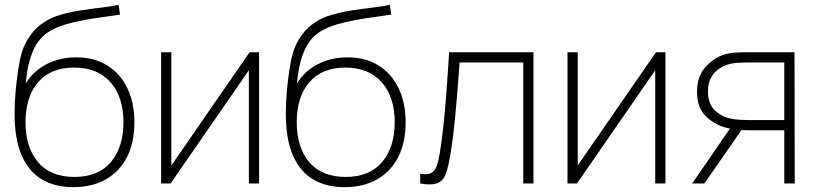

<svg xmlns="http://www.w3.org/2000/svg" viewBox="-20 -755 3360 790"><path d="M281 15Q206.5 15 152.5 -16.8Q98.5 -48.5 69.2 -115.5Q40 -182.5 40 -288Q40 -330.5 44.2 -379.2Q48.5 -428 55.2 -470.5Q62 -513 69 -537Q80.5 -575.5 104.5 -609.2Q128.5 -643 162 -664Q191.5 -683.5 231.2 -694.8Q271 -706 314 -712.5Q357 -719 397.2 -723.8Q437.5 -728.5 468 -735L474 -695Q447.5 -690.5 409.2 -685.5Q371 -680.5 328.8 -673Q286.5 -665.5 248 -654Q209.5 -642.5 182 -625Q138.5 -599 115.2 -543.8Q92 -488.5 86 -412Q117 -462.5 171.5 -490.8Q226 -519 294 -519Q367.5 -519 421.2 -485.8Q475 -452.5 504 -392.2Q533 -332 533 -251Q533 -170 503.2 -110.2Q473.5 -50.5 417 -17.8Q360.5 15 281 15ZM286 -27Q385 -27 436.5 -88.5Q488 -150 488 -252Q488 -356.5 434.5 -416.8Q381 -477 285 -477Q189 -477 137 -416.8Q85 -356.5 85 -252Q85 -148.5 136.5 -87.8Q188 -27 286 -27Z M1046 -540V0H1004V-466L682 0H643V-540H685V-74L1007 -540Z M1397 15Q1322.5 15 1268.5 -16.8Q1214.5 -48.5 1185.2 -115.5Q1156 -182.5 1156 -288Q1156 -330.5 1160.2 -379.2Q1164.5 -428 1171.2 -470.5Q1178 -513 1185 -537Q1196.5 -575.5 1220.5 -609.2Q1244.5 -643 1278 -664Q1307.5 -683.5 1347.2 -694.8Q1387 -706 1430 -712.5Q1473 -719 1513.2 -723.8Q1553.5 -728.5 1584 -735L1590 -695Q1563.5 -690.5 1525.2 -685.5Q1487 -680.5 1444.8 -673Q1402.5 -665.5 1364 -654Q1325.5 -642.5 1298 -625Q1254.5 -599 1231.2 -543.8Q1208 -488.5 1202 -412Q1233 -462.5 1287.5 -490.8Q1342 -519 1410 -519Q1483.5 -519 1537.2 -485.8Q1591 -452.5 1620 -392.2Q1649 -332 1649 -251Q1649 -170 1619.2 -110.2Q1589.5 -50.5 1533 -17.8Q1476.5 15 1397 15ZM1402 -27Q1501 -27 1552.5 -88.5Q1604 -150 1604 -252Q1604 -356.5 1550.5 -416.8Q1497 -477 1401 -477Q1305 -477 1253 -416.8Q1201 -356.5 1201 -252Q1201 -148.5 1252.5 -87.8Q1304 -27 1402 -27Z M1709 0V-40Q1739.5 -34.5 1755 -43.8Q1770.5 -53 1777.5 -73.5Q1784.5 -94 1789 -122Q1797.5 -173.5 1804 -233.2Q1810.5 -293 1816.2 -368Q1822 -443 1828 -540H2175V0H2133V-498H1871Q1866.5 -431.5 1861.5 -370.8Q1856.5 -310 1851 -257Q1845.5 -204 1839.5 -160.8Q1833.5 -117.5 1827 -86Q1820 -51 1809.5 -29.2Q1799 -7.5 1776 0Q1753 7.5 1709 0Z M2718 -540V0H2676V-466L2354 0H2315V-540H2357V-74L2679 -540Z M3207 0V-219H3061Q3037 -219 3016.8 -221.5Q2996.5 -224 2979 -227Q2926 -237.5 2887 -274Q2848 -310.5 2848 -377Q2848 -441.5 2883.8 -480.5Q2919.5 -519.5 2965 -532Q2987.5 -538 3010.2 -539Q3033 -540 3051 -540H3249L3250 0ZM2828 0 2993 -240H3045L2878 0ZM3063 -261H3207V-498H3063Q3049 -498 3022.2 -497Q2995.5 -496 2973 -489Q2955 -483.5 2936.5 -470.5Q2918 -457.5 2905.5 -434.8Q2893 -412 2893 -378Q2893 -331.5 2917.8 -304.8Q2942.5 -278 2982 -268Q3004 -263 3025.8 -262Q3047.5 -261 3063 -261Z"/></svg>

Font: Manrope ExtraLight
Style: Regular
Weight: 200
Designer: Mikhail Sharanda
Foundry: Mikhail Sharanda
Version: Version 4.505